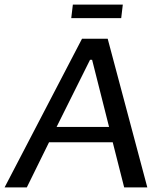

<svg xmlns="http://www.w3.org/2000/svg" viewBox="-42 -818 663 838"><path d="M601 0 428 -649H316L-22 0H75L172 -197H450L500 0ZM434 -264H205L351 -557H360ZM487 -739 494 -798H276L269 -739Z"/></svg>

Font: Gamestation Display
Style: Italic
Weight: 400
Designer: Jonas Hecksher
Foundry: Jonas Hecksher, Playtypeª, e-types AS
Version: Version 1.003